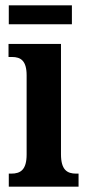

<svg xmlns="http://www.w3.org/2000/svg" viewBox="-20 -701 330 721"><path d="M13 -610H250V-681H13ZM13 0H275V-49H266C232 -49 209 -63 209 -122V-536H12V-487H25C58 -487 80 -473 80 -418V-121C80 -63 57 -49 22 -49H13Z"/></svg>

Font: Noto Serif Bengali ExtraCondensed
Style: Bold
Weight: 700
Width: 2
Designer: Juan Bruce, Universal Thirst, Indian Type Foundry and the Monotype Design Team.
Foundry: Monotype Imaging Inc.
Version: Version 2.003